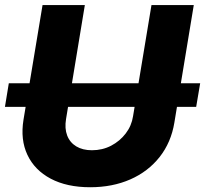

<svg xmlns="http://www.w3.org/2000/svg" viewBox="-22 -748 831 778"><path d="M789.1 -410.6 772.9 -314.9H-2L13.7 -410.6ZM343.3 10.7Q249 10.7 183.6 -23.9Q118.2 -58.6 89.1 -120.4Q60.1 -182.1 73.2 -262.7L150.4 -727.5H321.8L245.6 -265.6Q239.3 -227.5 250.2 -199Q261.2 -170.4 287.1 -154.8Q313 -139.2 350.6 -139.2Q393.1 -139.2 428.5 -157.7Q463.9 -176.3 487.5 -207.3Q511.2 -238.3 517.1 -276.9L591.8 -727.5H763.2L684.6 -251.5Q671.4 -170.9 624.8 -111.8Q578.1 -52.7 505.9 -21Q433.6 10.7 343.3 10.7Z"/></svg>

Font: Inter 24pt ExtraBold
Style: Italic
Weight: 800
Italic angle: -9.3988°
Designer: Rasmus Andersson
Foundry: rsms
Version: Version 4.001;git-66647c0bb